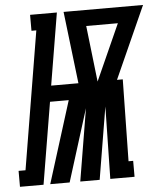

<svg xmlns="http://www.w3.org/2000/svg" viewBox="-100 -781 702 828"><g transform="rotate(-5 251.5 -367.5)"><path d="M-47 0V-69H-17L82 -666H61V-735H177L125 -423H243L206 -735H550L410 -423H435L429 -69H449V0H344L350 -313L298 0H214L266 -313L168 0H84L195 -354H114L55 0ZM326 -423 435 -666H298Z"/></g></svg>

Font: Iosevka Slab Heavy Oblique
Style: Regular
Weight: 900
Italic angle: -9°
Monospace: yes
Designer: Belleve Invis
Foundry: Belleve Invis
Version: Version 11.1.1; ttfautohint (v1.8.3)